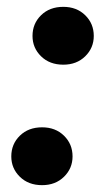

<svg xmlns="http://www.w3.org/2000/svg" viewBox="-20 -533 310 561"><path d="M103 8Q63 8 38 -16.5Q13 -41 13 -76Q13 -112 38 -136.5Q63 -161 103 -161Q142 -161 167 -136.5Q192 -112 192 -76Q192 -41 167 -16.5Q142 8 103 8ZM165 -344Q125 -344 100 -368.5Q75 -393 75 -428Q75 -464 100 -488.5Q125 -513 165 -513Q204 -513 229 -488.5Q254 -464 254 -428Q254 -393 229 -368.5Q204 -344 165 -344Z"/></svg>

Font: DM Sans 18pt Black
Style: Italic
Weight: 900
Italic angle: -10°
Designer: Colophon Foundry, Jonny Pinhorn
Foundry: Colophon Foundry
Version: Version 4.004;gftools[0.9.30]